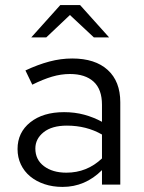

<svg xmlns="http://www.w3.org/2000/svg" viewBox="-20 -726 566 755"><path d="M49 0ZM226 9Q187 9 154.5 -2Q122 -13 98.5 -32.5Q75 -52 62 -79.5Q49 -107 49 -140Q49 -205 99 -245Q149 -285 232 -285Q274 -285 311 -275Q348 -265 381 -247V-314Q381 -375 348 -405Q315 -435 255 -435Q220 -435 184.5 -424.5Q149 -414 107 -393Q100 -407 93.5 -421Q87 -435 80 -449Q129 -472 174 -484Q219 -496 264 -496Q354 -496 403.5 -451Q453 -406 453 -324V0H381V-57Q315 9 226 9ZM119 -142Q119 -98 153 -72.5Q187 -47 241 -47Q322 -47 381 -103V-197Q320 -232 243 -232Q184 -232 151.5 -206Q119 -180 119 -142ZM349 -579 255 -667 162 -579H103L217 -706H295L409 -579Z"/></svg>

Font: Rosa Sans Light
Style: Regular
Weight: 300
Designer: Pentagram / MCKL
Foundry: Pentagram / MCKL
Version: Version 1.005;September 16, 2019;FontCreator 11.5.0.2425 64-